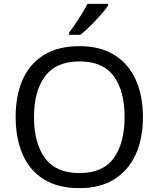

<svg xmlns="http://www.w3.org/2000/svg" viewBox="-20 -964 821 994"><path d="M720 -358Q720 -247 682.5 -164.5Q645 -82 572 -36Q499 10 391 10Q280 10 206.5 -36Q133 -82 97 -165Q61 -248 61 -359Q61 -469 97 -551Q133 -633 206.5 -679Q280 -725 392 -725Q499 -725 572 -679.5Q645 -634 682.5 -551.5Q720 -469 720 -358ZM156 -358Q156 -223 213 -145.5Q270 -68 391 -68Q513 -68 569 -145.5Q625 -223 625 -358Q625 -493 569 -569.5Q513 -646 392 -646Q271 -646 213.5 -569.5Q156 -493 156 -358ZM539 -934Q527 -916 502 -887.5Q477 -859 448.5 -830.5Q420 -802 396 -784H338V-796Q353 -815 370.5 -841Q388 -867 405 -894.5Q422 -922 433 -944H539Z"/></svg>

Font: Noto Sans Ethiopic
Style: Regular
Weight: 400
Designer: Monotype Design Team
Foundry: Monotype Imaging Inc.
Version: Version 2.102; ttfautohint (v1.8.4.7-5d5b)